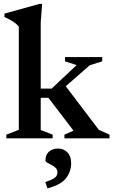

<svg xmlns="http://www.w3.org/2000/svg" viewBox="-20 -732 600 1016"><path d="M195.5 -44 258.5 -19.5V0H13.5V-19.5L79.5 -45V-591Q68.5 -605 50.5 -617Q32.5 -629 3.5 -642V-660L189 -711.5H203L195.5 -614V-263H253L385.5 -387.5L324 -407.5V-430H521V-407.5L454.5 -386.5L328 -275.5L503 -45L559.5 -19.5V0H321V-19.5L369 -40.5L236 -214.5H195.5ZM219.5 231.5Q258 218.5 271 207.8Q284 197 284 180Q284 165.5 274.5 156.2Q265 147 252.5 140.8Q240 134.5 230.2 129Q220.5 123.5 220.5 117Q220.5 87 239 70.5Q257.5 54 287 54Q316.5 54 336.5 74.2Q356.5 94.5 356.5 131Q356.5 175.5 329.8 210.5Q303 245.5 231.5 265Z"/></svg>

Font: Newsreader Text SemiBold
Style: Regular
Weight: 600
Designer: Hugues Gentile
Foundry: Production Type
Version: Version 1.001